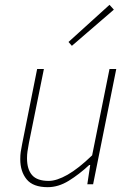

<svg xmlns="http://www.w3.org/2000/svg" viewBox="-20 -764 544 796"><path d="M178 12Q117 12 90.5 -20.5Q64 -53 64 -104Q64 -122 66 -134.5Q68 -147 72 -168L134 -478H162L100 -172Q96 -150 94 -136.5Q92 -123 92 -108Q92 -62 113 -38Q134 -14 182 -14Q215 -14 260 -39.5Q305 -65 362 -120L434 -478H462L366 0H342L354 -80H350Q308 -41 265 -14.5Q222 12 178 12ZM278 -574 264 -590 434 -744 452 -724Z"/></svg>

Font: Source Sans Variable
Style: Italic
Weight: 200
Italic angle: -11°
Designer: Paul D. Hunt
Foundry: Adobe Systems Incorporated
Version: Version 3.006;hotconv 1.0.111;makeotfexe 2.5.65597